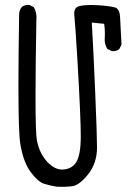

<svg xmlns="http://www.w3.org/2000/svg" viewBox="-20 -752 540 773"><path d="M54.2 -407.2Q54.2 -215.8 62 -170.9Q74.2 -98.6 104 -58.6Q133.3 -19.5 158 -12Q182.6 -4.4 207.5 -0.5Q241.2 1.5 271 -2.4Q299.3 -5.9 335 -50.5Q370.6 -95.2 370.6 -158.7Q370.6 -205.6 363.3 -379.6Q356 -553.7 349.6 -661.1L399.4 -656.2Q402.3 -635.7 402.3 -617.7Q402.3 -608.9 401.9 -602.8Q401.4 -596.7 401.4 -590.6Q401.4 -584.5 403.8 -574.7Q406.2 -564.9 412.1 -555.2L429.7 -546.4Q432.1 -545.9 434.6 -545.9Q450.2 -545.9 460.4 -554.7L469.2 -572.3L463.4 -683.6Q461.4 -717.3 442.4 -722.2Q420.4 -728 374.5 -731Q359.4 -731.9 346.2 -731.9Q320.3 -731.9 301.8 -728Q292 -726.1 287.1 -721.2Q282.2 -716.3 280.5 -710.4Q278.8 -704.6 278.8 -700.2Q278.8 -695.8 279.3 -689.9Q279.8 -684.1 280.5 -673.6Q281.2 -663.1 282.2 -651.6Q283.2 -640.1 284.2 -627.7Q285.2 -615.2 285.9 -602.1Q286.6 -588.9 287.6 -574.5Q288.6 -560.1 289.6 -544.9Q290.5 -529.8 291.5 -513.7Q305.2 -280.8 305.2 -204.1Q305.2 -127.9 286.6 -98.6Q272 -75.7 242.7 -70.3Q236.3 -69.3 230.5 -69.3Q200.2 -69.3 171.4 -99.1Q138.7 -133.8 128.4 -187.5Q123 -217.3 123 -364.7Q123 -482.4 126.5 -673.8V-674.3Q127 -677.7 127 -681.2Q127 -704.1 116.2 -723.1L98.6 -731.9Q96.2 -732.4 93.8 -732.4Q78.1 -732.4 67.4 -723.6Q59.1 -712.9 57.1 -698.7Q54.2 -525.4 54.2 -407.2Z"/></svg>

Font: Bakudai
Style: Light
Weight: 300
Version: Version 1.48